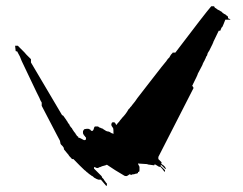

<svg xmlns="http://www.w3.org/2000/svg" viewBox="-20 -577 793 627"><path d="M715.8 -512.7H730.5Q731.4 -513.7 733.4 -513.7Q725.6 -516.6 724.6 -517.6V-522.5L723.6 -523.4L721.7 -525.4Q720.7 -525.4 719.7 -526.4L717.8 -528.3Q715.8 -530.3 712.9 -531.2Q711.9 -531.2 710 -533.2Q709 -533.2 708 -534.2L707 -535.2L703.1 -539.1L701.2 -540L699.2 -541L698.2 -542L690.4 -545.9Q684.6 -550.8 681.6 -551.8Q680.7 -554.7 678.7 -556.6H669.9Q650.4 -534.2 552.7 -405.3H543.9L543 -403.3L539.1 -399.4L537.1 -396.5Q535.2 -392.6 534.2 -391.6L533.2 -389.6Q531.2 -387.7 530.3 -386.7Q529.3 -385.7 527.3 -383.8L526.4 -381.8L525.4 -380.9Q524.4 -378.9 522.9 -377Q521.5 -375 519.5 -373Q514.6 -367.2 506.8 -357.4Q480.5 -324.2 465.8 -304.7Q440.4 -271.5 428.7 -256.8Q421.9 -246.1 411.1 -233.4L409.2 -230.5Q407.2 -228.5 405.3 -226.6L404.3 -224.6Q402.3 -222.7 400.4 -220.7Q398.4 -218.8 398.4 -217.8Q390.6 -204.1 379.9 -193.4Q377.9 -191.4 376 -188.5Q373 -185.5 369.1 -179.7Q362.3 -172.9 360.4 -168.9L358.4 -170.9Q357.4 -171.9 357.4 -172.9Q357.4 -173.8 356.4 -174.8L354.5 -176.8Q353.5 -177.7 351.6 -177.7Q346.7 -177.7 345.7 -176.8Q342.8 -171.9 343.8 -168.9Q343.8 -166 345.7 -164.1L349.6 -158.2Q350.6 -157.2 350.6 -139.6L346.7 -141.6Q344.7 -141.6 343.8 -142.6Q342.8 -142.6 341.8 -143.6Q339.8 -145.5 336.9 -146.5Q335.9 -147.5 333 -147.5Q326.2 -148.4 320.3 -153.3Q319.3 -153.3 318.4 -154.3L316.4 -156.2Q315.4 -157.2 313.5 -157.2Q309.6 -159.2 306.6 -160.2Q304.7 -160.2 302.7 -162.1Q300.8 -164.1 298.8 -164.1Q289.1 -165 288.1 -162.1L285.2 -153.3Q284.2 -150.4 281.2 -149.4Q276.4 -149.4 275.4 -153.3Q273.4 -154.3 269.5 -156.2Q265.6 -157.2 255.9 -155.3Q252.9 -153.3 251 -148.4V-141.6Q252 -140.6 252 -139.6Q252 -138.7 252.9 -137.7L253.9 -135.7L256.8 -132.8L257.8 -130.9L260.7 -127.9V-121.1L254.9 -119.1Q241.2 -127 235.4 -127.9V-130.9L231.4 -132.8L230.5 -134.8Q229.5 -135.7 228.5 -137.7L226.6 -139.6Q226.6 -141.6 225.6 -142.6L222.7 -145.5L216.8 -154.3L215.8 -156.2L214.8 -158.2L212.9 -160.2L211.9 -161.1Q207 -167 206.1 -170.9Q201.2 -175.8 200.2 -179.7Q198.2 -181.6 196.3 -185.5L186.5 -199.2L182.6 -201.2L81.1 -373V-383.8L66.4 -398.4L59.6 -406.2L38.1 -427.7H29.3L31.2 -410.2Q32.2 -409.2 36.1 -409.2Q37.1 -408.2 39.1 -403.3Q40 -402.3 44.9 -392.6L50.8 -377.9L70.3 -336.9Q89.8 -296.9 99.6 -275.4L108.4 -257.8Q109.4 -254.9 111.3 -251Q113.3 -246.1 115.2 -244.1Q116.2 -243.2 116.2 -240.2V-231.4L153.3 -160.2Q161.1 -144.5 165 -137.7Q170.9 -126 173.8 -121.1L175.8 -117.2L177.7 -107.4L179.7 -104.5L184.6 -99.6L188.5 -93.8V-91.8V-90.8Q188.5 -88.9 192.4 -85Q193.4 -84 201.2 -74.2L203.1 -72.3Q205.1 -68.4 208 -65.4L210.9 -62.5L212.9 -60.5Q213.9 -58.6 214.8 -57.6H219.7Q243.2 -33.2 255.9 -21.5Q256.8 -20.5 258.8 -19.5L260.7 -17.6L262.7 -15.6Q263.7 -15.6 263.7 -14.6L265.6 -13.7L267.6 -11.7Q269.5 -10.7 272.5 -7.8L278.3 -3.9L279.3 -2.9Q279.3 -2 281.2 -2Q282.2 -2 283.2 -1L287.1 2.9Q296.9 8.8 301.8 9.8H309.6Q321.3 23.4 327.1 30.3H328.1V29.3Q328.1 28.3 329.1 27.3V25.4V22.5Q328.1 22.5 321.3 12.7Q319.3 10.7 318.4 7.8L315.4 4.9L313.5 2.9Q312.5 -1 311.5 -2L287.1 -26.4V-31.2H289.1Q294.9 -29.3 295.9 -28.3Q300.8 -28.3 301.8 -29.3Q302.7 -29.3 303.7 -30.3L304.7 -31.2H306.6Q310.5 -33.2 313.5 -34.2Q316.4 -35.2 324.2 -37.1L329.1 -39.1Q354.5 -21.5 386.7 -2.9Q387.7 -2 393.6 -2L397.5 -3.9L400.4 -5.9L402.3 -7.8L409.2 -5.9L413.1 -7.8H416Q418.9 -7.8 419.9 -8.8Q421.9 -8.8 422.9 -9.8Q426.8 -9.8 427.7 -10.7Q428.7 -11.7 430.7 -11.7V-15.6H432.6Q433.6 -15.6 433.6 -16.6H434.6Q435.5 -17.6 435.5 -21.5V-32.2Q435.5 -33.2 434.6 -34.2Q433.6 -35.2 433.6 -36.1L432.6 -38.1Q431.6 -39.1 431.6 -40Q430.7 -41 430.7 -42V-43L461.9 -41V-40Q479.5 -38.1 483.4 -37.1Q484.4 -38.1 484.4 -40Q487.3 -40 488.3 -39.1Q489.3 -38.1 493.2 -36.1Q494.1 -35.2 498 -33.2Q498 -32.2 502 -32.2H503.9Q510.7 -25.4 516.6 -16.6H517.6Q518.6 -15.6 518.6 -16.6V-21.5L511.7 -28.3L507.8 -32.2L504.9 -34.2V-39.1Q506.8 -37.1 508.8 -36.1L512.7 -32.2L518.6 -26.4Q518.6 -25.4 519.5 -25.4Q521.5 -25.4 521.5 -26.4Q521.5 -28.3 519.5 -30.3Q518.6 -31.2 518.6 -32.2L513.7 -37.1L511.7 -38.1Q509.8 -39.1 509.8 -40Q509.8 -41 507.8 -41L506.8 -42Q506.8 -44.9 507.8 -45.9Q507.8 -46.9 506.8 -47.9L505.9 -48.8L497.1 -57.6V-64.5L612.3 -290Q610.4 -292 609.4 -294.9L607.4 -296.9Q609.4 -298.8 610.4 -302.7Q611.3 -303.7 612.3 -306.2Q613.3 -308.6 614.3 -310.5L617.2 -316.4Q618.2 -318.4 621.1 -324.2Q624 -330.1 625 -333Q625 -335 628.9 -341.8Q629.9 -342.8 632.8 -349.1Q635.7 -355.5 638.7 -360.4L641.6 -366.2Q641.6 -367.2 642.1 -368.7Q642.6 -370.1 643.6 -371.1Q644.5 -372.1 644.5 -374Q646.5 -376 647.5 -378.9Q648.4 -378.9 648.4 -380.9Q648.4 -381.8 649.4 -382.8Q650.4 -384.8 652.3 -388.7Q652.3 -390.6 653.3 -391.6Q653.3 -392.6 654.3 -393.6Q656.2 -394.5 657.2 -399.4Q658.2 -401.4 658.2 -403.3L661.1 -408.2Q663.1 -410.2 666 -417Q666 -418 667 -418.9Q667 -419.9 668 -420.9Q669.9 -425.8 670.9 -426.8L673.8 -432.6Q673.8 -433.6 674.8 -434.6V-435.5Q674.8 -436.5 675.8 -437.5Q676.8 -438.5 676.8 -440.4Q688.5 -463.9 694.3 -476.6H699.2Q701.2 -480.5 702.1 -483.4L703.1 -486.3L705.1 -488.3L706.1 -489.3Q707 -490.2 707 -491.2Q708 -494.1 710 -498Q714.8 -509.8 715.8 -512.7Z"/></svg>

Font: My Font
Style: x-wing-ships
Weight: 500
Version: Version 0.001